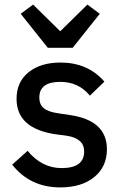

<svg xmlns="http://www.w3.org/2000/svg" viewBox="-20 -803 533 835"><path d="M188 -595 70 -743 124 -783 242 -667 360 -783 414 -743 296 -595ZM242 12Q111 12 33 -87L100 -147Q162 -72 248 -72Q346 -72 346 -144Q346 -202 268 -213L222 -219Q52 -244 52 -373Q52 -447 104.5 -489Q157 -531 243 -531Q362 -531 434 -448L371 -387Q322 -447 242 -447Q151 -447 151 -379Q151 -348 171 -332Q191 -316 235 -310L282 -303Q445 -280 445 -154Q445 -78 390 -33Q335 12 242 12Z"/></svg>

Font: Anuphan Medium
Style: Regular
Weight: 500
Designer: Mike Abbink, Paul van der Laan, Pieter van Rosmalen, Mint Tantisuwanna
Foundry: Bold Monday; Cadson Demak
Version: Version 3.002;hotconv 1.0.109;makeotfexe 2.5.65596